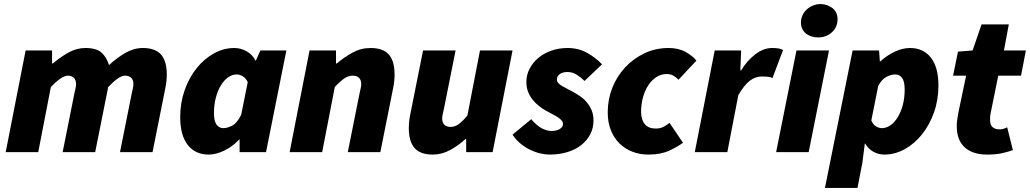

<svg xmlns="http://www.w3.org/2000/svg" viewBox="-20 -748 5064 944"><path d="M8 0 106 -500H236V-436H240Q275 -466 315.5 -489Q356 -512 400 -512Q454 -512 479 -489.5Q504 -467 516 -428Q555 -464 596.5 -488Q638 -512 682 -512Q744 -512 772 -479.5Q800 -447 800 -382Q800 -348 792 -310L730 0H570L628 -290Q631 -304 633.5 -314.5Q636 -325 636 -334Q636 -355 625 -365.5Q614 -376 594 -376Q565 -376 512 -320L448 0H288L346 -290Q349 -304 351.5 -314.5Q354 -325 354 -334Q354 -355 343 -365.5Q332 -376 314 -376Q283 -376 230 -320L168 0Z M1006 12Q940 12 903 -35.5Q866 -83 866 -172Q866 -243 888 -305Q910 -367 947 -413Q984 -459 1032 -485.5Q1080 -512 1132 -512Q1164 -512 1193 -495.5Q1222 -479 1236 -450H1238L1260 -500H1388L1288 0H1158V-62H1156Q1123 -27 1082.5 -7.5Q1042 12 1006 12ZM1078 -118Q1098 -118 1122 -130.5Q1146 -143 1166 -184L1198 -344Q1189 -364 1173.5 -373Q1158 -382 1144 -382Q1122 -382 1102 -368Q1082 -354 1066.5 -329Q1051 -304 1041.5 -269Q1032 -234 1032 -192Q1032 -153 1044.5 -135.5Q1057 -118 1078 -118Z M1404 0 1502 -500H1632V-436H1636Q1671 -466 1712.5 -489Q1754 -512 1802 -512Q1864 -512 1892 -479.5Q1920 -447 1920 -382Q1920 -348 1912 -310L1850 0H1690L1748 -290Q1751 -304 1753.5 -314.5Q1756 -325 1756 -334Q1756 -355 1745 -365.5Q1734 -376 1714 -376Q1693 -376 1673 -362.5Q1653 -349 1626 -320L1564 0Z M2500 -500 2402 0H2272V-64H2268Q2236 -34 2194.5 -11Q2153 12 2108 12Q2046 12 2018 -20.5Q1990 -53 1990 -118Q1990 -152 1998 -190L2060 -500H2220L2162 -210Q2159 -196 2156.5 -185.5Q2154 -175 2154 -166Q2154 -145 2165 -134.5Q2176 -124 2196 -124Q2216 -124 2235 -137.5Q2254 -151 2278 -180L2340 -500Z M2682 12Q2660 12 2635 6Q2610 0 2585.5 -12Q2561 -24 2538.5 -42.5Q2516 -61 2500 -86L2592 -162Q2619 -130 2644 -117Q2669 -104 2692 -104Q2715 -104 2731.5 -113.5Q2748 -123 2748 -138Q2748 -148 2742 -155Q2736 -162 2725.5 -169.5Q2715 -177 2699 -185Q2683 -193 2664 -204Q2646 -214 2628.5 -228Q2611 -242 2597.5 -259.5Q2584 -277 2576 -298Q2568 -319 2568 -344Q2568 -380 2584 -410.5Q2600 -441 2627 -463.5Q2654 -486 2691 -499Q2728 -512 2770 -512Q2824 -512 2866 -488.5Q2908 -465 2940 -432L2854 -350Q2836 -368 2815 -381Q2794 -394 2770 -394Q2746 -394 2732 -383.5Q2718 -373 2718 -358Q2718 -347 2725 -339.5Q2732 -332 2743.5 -325Q2755 -318 2769.5 -311Q2784 -304 2798 -296Q2816 -286 2834 -273.5Q2852 -261 2866 -244Q2880 -227 2889 -205.5Q2898 -184 2898 -156Q2898 -118 2882 -87.5Q2866 -57 2837.5 -34.5Q2809 -12 2769 0Q2729 12 2682 12Z M3168 12Q3126 12 3089.5 -2Q3053 -16 3026 -42.5Q2999 -69 2983.5 -107.5Q2968 -146 2968 -196Q2968 -259 2990.5 -316Q3013 -373 3053.5 -416.5Q3094 -460 3148.5 -486Q3203 -512 3268 -512Q3316 -512 3351 -492.5Q3386 -473 3404 -450L3316 -356Q3302 -370 3289 -377Q3276 -384 3258 -384Q3231 -384 3208 -369.5Q3185 -355 3168 -329.5Q3151 -304 3141.5 -270Q3132 -236 3132 -198Q3132 -160 3150 -138Q3168 -116 3204 -116Q3227 -116 3242.5 -124.5Q3258 -133 3272 -144L3338 -46Q3309 -25 3268.5 -6.5Q3228 12 3168 12Z M3396 0 3494 -500H3624L3620 -402H3624Q3653 -450 3693.5 -481Q3734 -512 3776 -512Q3797 -512 3809.5 -509.5Q3822 -507 3830 -502L3778 -364Q3767 -370 3752.5 -371Q3738 -372 3726 -372Q3694 -372 3666.5 -351Q3639 -330 3610 -280L3556 0Z M3796 0 3896 -500H4056L3956 0ZM4002 -564Q3986 -564 3971 -568.5Q3956 -573 3944 -582Q3932 -591 3925 -605Q3918 -619 3918 -638Q3918 -656 3925.5 -672.5Q3933 -689 3946 -701Q3959 -713 3976.5 -720.5Q3994 -728 4014 -728Q4030 -728 4045 -723Q4060 -718 4072 -709Q4084 -700 4091 -686Q4098 -672 4098 -654Q4098 -615 4070.5 -589.5Q4043 -564 4002 -564Z M4232 -42 4220 52 4196 176H4036L4172 -500H4302L4306 -446H4308Q4341 -476 4379.5 -494Q4418 -512 4454 -512Q4520 -512 4557 -464.5Q4594 -417 4594 -328Q4594 -257 4572 -195Q4550 -133 4513 -87Q4476 -41 4428 -14.5Q4380 12 4328 12Q4299 12 4274 -2Q4249 -16 4234 -42ZM4382 -382Q4362 -382 4339 -370.5Q4316 -359 4298 -326L4264 -156Q4272 -136 4286.5 -127Q4301 -118 4316 -118Q4338 -118 4358 -132Q4378 -146 4393.5 -171Q4409 -196 4418.5 -231Q4428 -266 4428 -308Q4428 -347 4415.5 -364.5Q4403 -382 4382 -382Z M4834 12Q4794 12 4765.5 1.5Q4737 -9 4719 -27.5Q4701 -46 4692.5 -71.5Q4684 -97 4684 -128Q4684 -145 4686.5 -161Q4689 -177 4692 -194L4730 -376H4666L4690 -494L4762 -500L4806 -628H4940L4916 -500H5024L5000 -376H4888L4850 -188Q4848 -179 4848 -171.5Q4848 -164 4848 -156Q4848 -112 4896 -112Q4912 -112 4932 -122L4960 -10Q4939 -2 4907.5 5Q4876 12 4834 12Z"/></svg>

Font: mr_Source Sans Pro
Style: Italic
Weight: 900
Italic angle: -11°
Designer: Paul D. Hunt
Foundry: Adobe Systems Incorporated
Version: Version 1.076;July 10, 2024;FontCreator 11.5.0.2430 64-bit